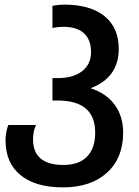

<svg xmlns="http://www.w3.org/2000/svg" viewBox="-20 -571 602 831"><path d="M4 37Q4 0 16 -30H136Q123 -3 123 32Q123 88 156.5 115.5Q190 143 254 143Q321 143 356.5 107Q392 71 392 3Q392 -136 229 -136H207V-233H230Q297 -233 335.5 -263Q374 -293 374 -346Q374 -399 343.5 -427Q313 -455 253 -455Q232 -455 207 -450V-546Q237 -551 257 -551Q371 -551 432.5 -501Q494 -451 494 -360Q494 -235 372 -189Q439 -168 476 -118Q513 -68 513 3Q513 113 443 176.5Q373 240 252 240Q134 240 69 187Q4 134 4 37Z"/></svg>

Font: Noto Sans Georgian Medium
Style: Regular
Weight: 500
Designer: Monotype Design team
Foundry: Monotype Imaging Inc.
Version: Version 1.000